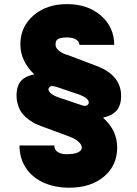

<svg xmlns="http://www.w3.org/2000/svg" viewBox="-20 -757 661 924"><path d="M529.8 -541.2H362.2Q361.9 -556.8 346.1 -566.8Q330.3 -576.7 302.6 -576.7Q291.5 -576.7 284.8 -576Q278.1 -575.3 267.8 -572.6Q257.5 -570 252.3 -562.7Q247.2 -555.4 247.2 -544Q246.8 -524.9 266.2 -510.8Q285.5 -496.8 308.2 -491.5L443.2 -440.3Q577.1 -390.3 561.1 -271.3Q559.3 -258.9 554.7 -247.9Q550.1 -236.9 545.3 -229.8Q540.5 -222.7 531.8 -216.1Q523.1 -209.5 518.3 -206.3Q513.5 -203.1 503.6 -199.4Q493.6 -195.7 491.3 -195.1Q489 -194.6 481.2 -192.5Q479.4 -192.1 478.7 -191.8L475.9 -190.3Q543.7 -131 544 -46.9Q543.7 40.1 479.9 93.2Q416.2 146.3 313.9 146.3Q242.5 146.3 188 121.1Q133.5 95.9 103.7 49.7Q73.9 3.6 73.9 -56.8H241.5Q241.1 -34.8 260.7 -23.6Q280.2 -12.4 316.8 -15.6Q331.3 -16.3 343 -19.2Q354.8 -22 364.2 -29.1Q373.6 -36.2 373.6 -46.9Q373.6 -58.6 362.6 -70Q351.6 -81.3 340.2 -87.7Q328.8 -94.1 315.3 -99.4L180.4 -149.1Q164.8 -154.8 150.9 -161.2Q137.1 -167.6 117.4 -182.2Q97.7 -196.7 84.9 -214Q72.1 -231.2 64.5 -259.1Q56.8 -286.9 61.1 -319.6Q62.1 -329.2 65 -337.5Q67.8 -345.9 70.8 -352.3Q73.9 -358.7 78.8 -364.5Q83.8 -370.4 87.7 -374.3Q91.6 -378.2 98.2 -381.9Q104.8 -385.7 108.3 -387.6Q111.9 -389.6 119 -391.9Q126.1 -394.2 128.6 -394.9Q131 -395.6 137.6 -397.4Q144.2 -399.1 144.9 -399.1Q77.8 -463.4 78.1 -544Q77.8 -627.5 140.8 -682.4Q203.8 -737.2 302.6 -737.2Q402.7 -737.2 466.1 -681.6Q529.5 -626.1 529.8 -541.2ZM406.2 -258.5Q410.5 -269.2 398.6 -281.1Q386.7 -293 355.1 -304L250 -339.5Q233.3 -344.1 226 -342.3Q218.8 -340.6 214.5 -332.4Q209.5 -322.8 222.5 -309.8Q235.4 -296.9 265.6 -286.9L375 -250Q397.7 -242.2 406.2 -258.5Z"/></svg>

Font: Karasuma Gothic
Style: Black
Weight: 900
Designer: Rasmus Andersson / Ryoko Nishizuka
Foundry: Genbu
Version: Version 1.00